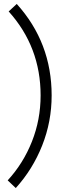

<svg xmlns="http://www.w3.org/2000/svg" viewBox="-20 -793 333 974"><path d="M242 -309Q242 -176 194 -55Q146 66 60 161L19 122Q98 36 142 -75Q186 -186 186 -309Q186 -555 24 -735L65 -773Q242 -577 242 -309Z"/></svg>

Font: Human Sans Light
Style: Regular
Weight: 300
Designer: Tim Radville
Foundry: Continuum
Version: Version 1.000;FEAKit 1.0